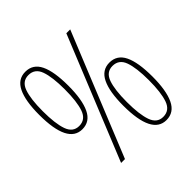

<svg xmlns="http://www.w3.org/2000/svg" viewBox="-189 -882 1051 1051"><g transform="rotate(-45 336.0 -357.0)"><path d="M155 -280Q43 -280 43 -503Q43 -611 70.5 -667.5Q98 -724 156 -724Q215 -724 242 -668.5Q269 -613 269 -503Q269 -395 241.5 -337.5Q214 -280 155 -280ZM174 0 464 -714H494L204 0ZM155 -305Q205 -305 223 -356.5Q241 -408 241 -503Q241 -598 223 -648.5Q205 -699 155 -699Q107 -699 89 -648.5Q71 -598 71 -503Q71 -408 89 -356.5Q107 -305 155 -305ZM516 10Q404 10 404 -213Q404 -321 431.5 -377.5Q459 -434 517 -434Q576 -434 603 -378.5Q630 -323 630 -213Q630 -105 602.5 -47.5Q575 10 516 10ZM516 -15Q566 -15 584 -66.5Q602 -118 602 -213Q602 -308 584 -358.5Q566 -409 516 -409Q468 -409 450 -358.5Q432 -308 432 -213Q432 -118 450 -66.5Q468 -15 516 -15Z"/></g></svg>

Font: Noto Serif Georgian ExtraCondensed Thin
Style: Regular
Weight: 100
Width: 2
Designer: Monotype Design Team, Akaki Razmadze
Foundry: Google LLC
Version: Version 2.003; ttfautohint (v1.8.4.7-5d5b)